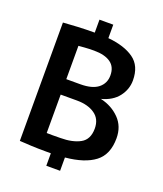

<svg xmlns="http://www.w3.org/2000/svg" viewBox="-159 -914 935 1099"><g transform="rotate(20 308.5 -365.0)"><path d="M231 4Q176 4 135 2Q94 0 64 -2V-723Q102 -726 152 -728.5Q202 -731 255 -731V-810H339V-728Q438 -719 496 -678Q554 -637 554 -548Q554 -494 519.5 -449Q485 -404 416 -386H420Q488 -370 533.5 -323.5Q579 -277 579 -205Q579 -106 517.5 -59Q456 -12 339 -1V80H255V4Q243 4 231 4ZM278 -425Q351 -425 387 -454Q423 -483 423 -531Q423 -583 387.5 -608Q352 -633 287 -633Q256 -633 230 -631Q204 -629 193 -628V-425ZM276 -97Q350 -97 396.5 -122.5Q443 -148 443 -215Q443 -273 401 -302Q359 -331 293 -331H193V-97Q209 -96 229 -96.5Q249 -97 276 -97Z"/></g></svg>

Font: Murecho Medium
Style: Regular
Weight: 500
Designer: Neil Summerour
Foundry: Positype
Version: Version 1.010; ttfautohint (v1.8.3)